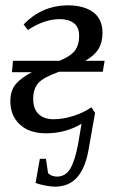

<svg xmlns="http://www.w3.org/2000/svg" viewBox="-20 -491 430 723"><path d="M25 -219 29 -262H204Q245 -279 261 -299Q278 -321 278 -356Q278 -389 258 -404Q238 -419 205 -419Q147 -419 85 -378L69 -399Q136 -469 233 -471Q296 -471 331 -445Q366 -419 366 -367Q366 -332 351 -307Q336 -282 301 -262H374L367 -221H203Q144 -200 125 -179Q105 -157 105 -119Q105 -80 126 -61Q146 -42 182 -42Q216 -42 255 -54Q294 -66 324 -87L338 -66L314 70Q302 141 271 176Q240 212 186 212Q172 212 147 207Q124 202 114 198L130 107H153L161 161Q174 174 195 174Q226 174 244 145Q262 116 274 52L287 -25Q227 11 153 11Q91 11 55 -22Q19 -55 19 -110Q19 -151 40 -175Q62 -200 100 -219Z"/></svg>

Font: Libra Serif Modern
Style: Italic
Weight: 400
Italic angle: -12°
Designer: Stefan Peev, Context Ltd
Foundry: Stefan Peev, Context Ltd
Version: Version 1.000